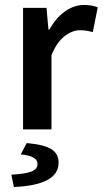

<svg xmlns="http://www.w3.org/2000/svg" viewBox="-20 -523 415 776"><path d="M73.2 0V-491.2H168L175.8 -403.8H180.2Q206.1 -451.2 242.9 -477.1Q279.8 -502.9 318.8 -502.9Q353.5 -502.9 375 -493.2L355 -393.1Q327.6 -400.9 304.2 -400.9Q271.5 -400.9 240.2 -376.2Q209 -351.6 188 -299.8V0ZM36.1 232.9 25.9 183.1Q85 179.7 108.4 169.7Q131.8 159.7 131.8 140.1Q131.8 106.9 64 101.1L87.9 55.2Q159.2 61.5 188 80.1Q216.8 98.6 216.8 134.8Q216.8 225.1 36.1 232.9Z"/></svg>

Font: Toshiba Sans Medium
Style: Regular
Weight: 500
Designer: Paul D. Hunt
Foundry: Toshiba Corporation
Version: Version 2.020;PS 2.0;hotconv 1.0.86;makeotf.lib2.5.63406